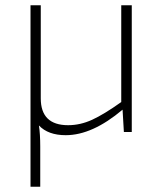

<svg xmlns="http://www.w3.org/2000/svg" viewBox="-20 -502 621 730"><path d="M481 -482V0H451L446 -85Q331 12 230 12Q163 12 128 -25Q133 8 133 55V208H96V-482H135V-128Q135 -26 239 -26Q285 -26 330 -46.5Q375 -67 441 -114V-482Z"/></svg>

Font: Exo 2.0 Extra Light
Style: Regular
Weight: 250
Designer: Natanael Gama
Version: Version 1.001;PS 001.001;hotconv 1.0.70;makeotf.lib2.5.58329